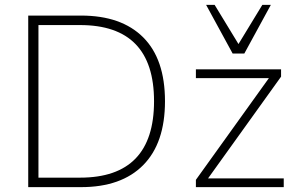

<svg xmlns="http://www.w3.org/2000/svg" viewBox="-20 -769 1219 789"><path d="M96 0V-705H313Q479 -705 568.5 -615.5Q658 -526 658 -353Q658 -181 568.5 -90.5Q479 0 313 0ZM138 -39H309Q613 -39 613 -353Q613 -666 309 -666H138ZM785 0V-30L1085 -448H785V-484H1135V-454L835 -36H1146V0ZM936 -549 827 -749H862L960 -588L1058 -749H1093L984 -549Z"/></svg>

Font: Nunito Sans ExtraLight
Style: Regular
Weight: 200
Designer: Vernon Adams
Foundry: Vernon Adams
Version: Version 3.006; ttfautohint (v1.8.3)